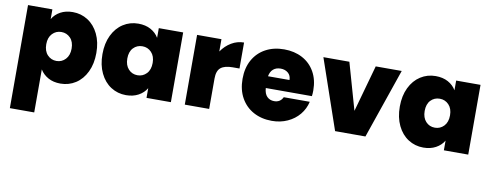

<svg xmlns="http://www.w3.org/2000/svg" viewBox="-67 -911 3887 1521"><g transform="rotate(10 1876.0 -150.0)"><path d="M252 -483Q275 -522 317 -545Q359 -568 416 -568Q483 -568 537.5 -533Q592 -498 623.5 -433Q655 -368 655 -281Q655 -194 623.5 -128.5Q592 -63 537.5 -28Q483 7 416 7Q359 7 317.5 -16Q276 -39 252 -78V268H56V-561H252ZM456 -281Q456 -336 426.5 -366.5Q397 -397 354 -397Q311 -397 281.5 -366Q252 -335 252 -281Q252 -226 281.5 -195Q311 -164 354 -164Q397 -164 426.5 -195.5Q456 -227 456 -281Z M704 -281Q704 -368 735.5 -433Q767 -498 821.5 -533Q876 -568 943 -568Q1001 -568 1043 -545Q1085 -522 1108 -483V-561H1304V0H1108V-78Q1085 -39 1042.5 -16Q1000 7 943 7Q876 7 821.5 -28Q767 -63 735.5 -128.5Q704 -194 704 -281ZM1108 -281Q1108 -335 1078.5 -366Q1049 -397 1006 -397Q962 -397 933 -366.5Q904 -336 904 -281Q904 -227 933 -195.5Q962 -164 1006 -164Q1049 -164 1078.5 -195Q1108 -226 1108 -281Z M1612 -462Q1645 -510 1692 -538Q1739 -566 1793 -566V-357H1738Q1674 -357 1643 -332Q1612 -307 1612 -245V0H1416V-561H1612Z M2399 -287Q2399 -264 2396 -241H2025Q2028 -195 2050.5 -172.5Q2073 -150 2108 -150Q2157 -150 2178 -194H2387Q2374 -136 2336.5 -90.5Q2299 -45 2242 -19Q2185 7 2116 7Q2033 7 1968.5 -28Q1904 -63 1867.5 -128Q1831 -193 1831 -281Q1831 -369 1867 -433.5Q1903 -498 1967.5 -533Q2032 -568 2116 -568Q2199 -568 2263 -534Q2327 -500 2363 -436.5Q2399 -373 2399 -287ZM2199 -336Q2199 -372 2175 -392.5Q2151 -413 2115 -413Q2079 -413 2056 -393.5Q2033 -374 2026 -336Z M2748 -185 2853 -561H3062L2869 0H2625L2432 -561H2641Z M3096 -281Q3096 -368 3127.5 -433Q3159 -498 3213.5 -533Q3268 -568 3335 -568Q3393 -568 3435 -545Q3477 -522 3500 -483V-561H3696V0H3500V-78Q3477 -39 3434.5 -16Q3392 7 3335 7Q3268 7 3213.5 -28Q3159 -63 3127.5 -128.5Q3096 -194 3096 -281ZM3500 -281Q3500 -335 3470.5 -366Q3441 -397 3398 -397Q3354 -397 3325 -366.5Q3296 -336 3296 -281Q3296 -227 3325 -195.5Q3354 -164 3398 -164Q3441 -164 3470.5 -195Q3500 -226 3500 -281Z"/></g></svg>

Font: DVN-Poppins ExtBd
Style: Regular
Weight: 800
Designer: Ninad Kale (Devanagari), Jonny Pinhorn (Latin)
Foundry: Indian Type Foundry
Version: 4.004